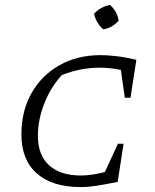

<svg xmlns="http://www.w3.org/2000/svg" viewBox="-20 -753 630 780"><path d="M308 7Q193 7 130 -48Q67 -103 67 -207Q67 -302 108 -374.5Q149 -447 221.5 -488Q294 -529 389 -529Q418 -529 455.5 -524.5Q493 -520 534 -510L510 -356H487L471 -469Q428 -478 384 -478Q347 -478 309.5 -471Q272 -464 231 -448Q185 -397 159.5 -331.5Q134 -266 134 -201Q134 -123 179.5 -81.5Q225 -40 309 -40Q350 -40 406 -54L459 -169H482L458 -14Q403 -3 370 2Q337 7 308 7ZM427 -733Q457 -706 462 -669Q451 -656 434 -646Q417 -636 399 -634Q371 -659 362 -697Q389 -726 427 -733Z"/></svg>

Font: Piazzolla SC Light
Style: Italic
Weight: 300
Italic angle: -11.3°
Designer: Juan Pablo del Peral
Foundry: Huerta Tipografica
Version: Version 1.330